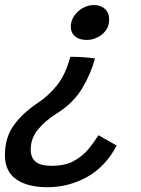

<svg xmlns="http://www.w3.org/2000/svg" viewBox="-34 -572 572 781"><path d="M348 -551.5Q375.5 -551.5 392.8 -535.8Q410 -520 410 -492.5Q410 -466 396 -447.5Q382 -429 361 -419.2Q340 -409.5 319 -409.5Q288.5 -409.5 271.2 -424.2Q254 -439 254 -463.5Q254 -487.5 267.8 -507.5Q281.5 -527.5 303 -539.5Q324.5 -551.5 348 -551.5ZM252 -341Q281.5 -341 305 -339.2Q328.5 -337.5 352.5 -334.5Q335 -270 299.8 -211.8Q264.5 -153.5 198.5 -111.5Q149 -80.5 120 -44.8Q91 -9 91 36.5Q91 69.5 111.2 86Q131.5 102.5 176 102.5Q230 102.5 266 83Q302 63.5 325.8 34.5Q349.5 5.5 366.5 -22L440.5 20Q395.5 106 320.5 147.8Q245.5 189.5 159 189.5Q77.5 189.5 31.8 157.2Q-14 125 -14 59.5Q-14 -13.5 22.8 -63.5Q59.5 -113.5 118.5 -152.5Q159.5 -179 195.8 -222.5Q232 -266 252 -341Z"/></svg>

Font: Grandstander
Style: Italic
Weight: 400
Italic angle: -15°
Designer: Tyler Finck
Foundry: Etcetera Type Co
Version: Version 1.200; ttfautohint (v1.8.3)